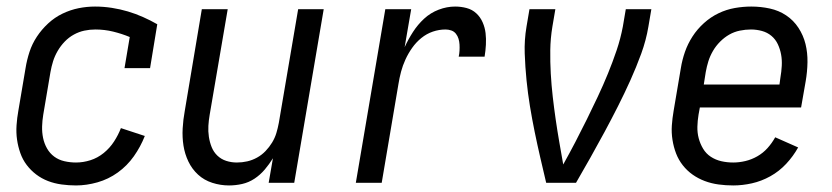

<svg xmlns="http://www.w3.org/2000/svg" viewBox="-20 -558 2540 586"><path d="M212 8Q190 8 168 5Q146 2 126.5 -5.5Q107 -13 90.5 -25.5Q74 -38 61.5 -54.5Q49 -71 42 -91Q35 -111 32 -132Q29 -153 30.5 -175.5Q32 -198 36 -220L58 -350Q62 -375 70 -399.5Q78 -424 92.5 -446Q107 -468 127 -486.5Q147 -505 171 -516.5Q195 -528 220 -533Q245 -538 270 -538Q296 -538 321.5 -534Q347 -530 370.5 -523Q394 -516 416.5 -506Q439 -496 460 -484L438 -350H360L376 -445Q352 -455 325.5 -461.5Q299 -468 271 -468Q254 -468 237.5 -464.5Q221 -461 205.5 -452.5Q190 -444 177.5 -431Q165 -418 156 -402.5Q147 -387 142 -371Q137 -355 134 -338L112 -208Q109 -190 108.5 -172Q108 -154 111.5 -137Q115 -120 123.5 -105Q132 -90 145.5 -80Q159 -70 176.5 -66Q194 -62 212 -62Q234 -62 256 -69Q278 -76 296.5 -91Q315 -106 328 -126Q341 -146 349 -167L422 -143Q409 -110 388.5 -81Q368 -52 339.5 -31.5Q311 -11 277.5 -1.5Q244 8 212 8Z M679 8Q653 8 628 0Q603 -8 584.5 -25Q566 -42 555 -65Q544 -88 540 -113.5Q536 -139 537.5 -166Q539 -193 544 -220L596 -530H675L620 -208Q617 -191 616 -174Q615 -157 617.5 -140.5Q620 -124 626 -109Q632 -94 643.5 -83Q655 -72 670.5 -67Q686 -62 703 -62Q719 -62 734.5 -65.5Q750 -69 764.5 -77Q779 -85 790.5 -97Q802 -109 810.5 -123Q819 -137 823.5 -152Q828 -167 831 -183L890 -530H968L878 0H800L813 -75Q802 -57 788 -40.5Q774 -24 756.5 -12.5Q739 -1 719 3.5Q699 8 679 8Z M1066 0 1156 -530H1235L1215 -414Q1226 -438 1240.5 -460.5Q1255 -483 1274.5 -501Q1294 -519 1319 -528.5Q1344 -538 1369 -538Q1387 -538 1404 -533.5Q1421 -529 1433.5 -517.5Q1446 -506 1453 -490Q1460 -474 1462 -457Q1464 -440 1463 -421.5Q1462 -403 1459 -385H1380Q1382 -394 1382.5 -403.5Q1383 -413 1382.5 -422Q1382 -431 1379.5 -439.5Q1377 -448 1371.5 -455Q1366 -462 1357.5 -465Q1349 -468 1340 -468Q1320 -468 1301 -461.5Q1282 -455 1266 -442Q1250 -429 1238 -412Q1226 -395 1217.5 -376.5Q1209 -358 1204 -339Q1199 -320 1196 -301L1145 0Z M1647 0Q1638 -38 1629 -77Q1620 -116 1612 -155Q1604 -194 1597.5 -233.5Q1591 -273 1587 -313Q1583 -353 1581.5 -394.5Q1580 -436 1587 -477L1596 -530H1675L1666 -477Q1660 -441 1659.5 -405Q1659 -369 1661 -333.5Q1663 -298 1667 -263Q1671 -228 1676 -193.5Q1681 -159 1687 -124.5Q1693 -90 1699 -56Q1718 -90 1736 -124.5Q1754 -159 1771 -193.5Q1788 -228 1804.5 -263Q1821 -298 1835.5 -333.5Q1850 -369 1862 -404.5Q1874 -440 1881 -477L1890 -530H1968L1959 -477Q1952 -435 1937 -394Q1922 -353 1904 -313Q1886 -273 1866 -233.5Q1846 -194 1825 -155Q1804 -116 1782 -77Q1760 -38 1738 0Z M2218 8Q2195 8 2173 5Q2151 2 2131 -5.5Q2111 -13 2094 -25Q2077 -37 2064 -53.5Q2051 -70 2043.5 -89.5Q2036 -109 2032.5 -131Q2029 -153 2030.5 -175Q2032 -197 2036 -220L2058 -350Q2062 -375 2070.5 -399.5Q2079 -424 2093.5 -446.5Q2108 -469 2128.5 -487.5Q2149 -506 2173 -517.5Q2197 -529 2222.5 -533.5Q2248 -538 2273 -538Q2302 -538 2329.5 -532Q2357 -526 2379.5 -511Q2402 -496 2417 -473Q2432 -450 2438.5 -423.5Q2445 -397 2444.5 -368Q2444 -339 2439 -310L2425 -230H2116L2112 -208Q2109 -190 2108.5 -171.5Q2108 -153 2112.5 -136Q2117 -119 2126 -104Q2135 -89 2149.5 -79.5Q2164 -70 2181.5 -66Q2199 -62 2218 -62Q2236 -62 2255 -66.5Q2274 -71 2291.5 -81Q2309 -91 2322.5 -106Q2336 -121 2346 -139L2416 -108Q2401 -81 2379.5 -58Q2358 -35 2331 -20Q2304 -5 2275 1.5Q2246 8 2218 8ZM2128 -300H2359L2362 -322Q2365 -339 2366 -357Q2367 -375 2364 -391.5Q2361 -408 2354 -423Q2347 -438 2334.5 -448.5Q2322 -459 2305.5 -463.5Q2289 -468 2272 -468Q2255 -468 2238 -464.5Q2221 -461 2206 -452.5Q2191 -444 2178 -431Q2165 -418 2156 -402.5Q2147 -387 2142 -371Q2137 -355 2134 -338Z"/></svg>

Font: iosevka_custom_sans_ss08
Style: Italic
Weight: 400
Italic angle: -10°
Designer: Belleve Invis
Foundry: Belleve Invis
Version: Version 10.3.0; ttfautohint (v1.8.3)